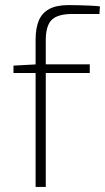

<svg xmlns="http://www.w3.org/2000/svg" viewBox="-20 -735 413 755"><path d="M250 -715Q264 -715 286.5 -714.5Q309 -714 332 -713Q355 -712 373 -710L371 -680H264Q207 -680 183.5 -657Q160 -634 160 -577V0H120V-579Q120 -624 132.5 -654Q145 -684 173.5 -699.5Q202 -715 250 -715ZM333 -482V-448H33V-477L126 -482Z"/></svg>

Font: Exo 2 ExtraLight
Style: Regular
Weight: 250
Designer: Natanael Gama
Foundry: Natanael Gama
Version: Version 2.010